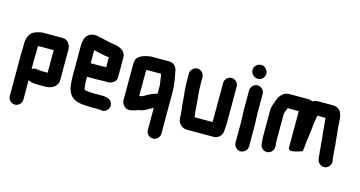

<svg xmlns="http://www.w3.org/2000/svg" viewBox="-92 -1109 3276 1748"><g transform="rotate(15 1546.0 -235.0)"><path d="M269 0H348C405 -3 456 -36 456 -93V-382C456 -427 426 -469 379 -469H193C171 -468 153 -463 137 -458L121 -452C91 -442 68 -414 60 -382C55 -368 52 -353 52 -337V-285C52 -272 50 -239 50 -226V166C50 200 80 230 114 230C148 230 178 200 178 166V-18C200 -5 235 0 269 0ZM180 -286V-337C185 -339 190 -341 196 -341H328V-128H263C231 -133 204 -141 178 -123V-226C178 -239 180 -274 180 -286Z M768 -313H684V-437C698 -433 715 -428 730 -426C751 -422 774 -416 795 -412L813 -410L830 -407V-315C817 -315 783 -313 768 -313ZM780 73H873L880 75C918 86 950 58 958 30C969 -8 942 -41 913 -48C900 -51 888 -55 872 -55H774C766 -56 758 -57 749 -57H735C719 -59 690 -59 690 -77C687 -96 684 -119 684 -143V-185H768C783 -185 816 -187 830 -187H883C898 -186 914 -192 932 -204C950 -216 958 -234 958 -257V-441C956 -503 904 -524 849 -534L831 -536C812 -538 797 -543 778 -547C753 -551 728 -560 704 -563C687 -568 674 -571 655 -571C611 -571 576 -543 566 -509C561 -494 556 -468 556 -449V-142C556 -114 560 -84 563 -60C564 -42 574 -19 581 -5C607 50 669 71 750 71C759 71 770 73 780 73Z M1344 -282V-202C1321 -198 1303 -189 1282 -181C1269 -174 1251 -164 1238 -157C1230 -153 1219 -143 1208 -143C1205 -142 1203 -142 1201 -141C1200 -141 1196 -140 1188 -139V-382C1189 -382 1189 -382 1189 -383C1194 -384 1200 -385 1205 -386H1328C1329 -384 1329 -382 1329 -380C1336 -350 1338 -316 1344 -282ZM1408 203C1443 203 1472 174 1472 139V-259C1472 -326 1458 -382 1448 -439C1445 -478 1414 -514 1373 -514H1207C1197 -514 1187 -513 1178 -511C1146 -505 1118 -498 1096 -482C1068 -463 1060 -441 1060 -401V-64C1060 -39 1074 -21 1091 -6C1122 21 1170 3 1204 -10C1208 -11 1216 -15 1220 -15C1272 -20 1302 -51 1344 -68V139C1344 174 1373 203 1408 203Z M2019 -39C2019 -63 2024 -90 2023 -118V-452C2023 -486 1993 -516 1959 -516C1925 -516 1895 -486 1895 -452V-116C1895 -107 1895 -98 1894 -90C1894 -85 1894 -83 1893 -83H1725C1725 -89 1725 -95 1724 -100C1718 -128 1716 -163 1714 -193L1712 -221C1709 -264 1701 -314 1701 -360C1700 -369 1700 -377 1700 -386V-454C1700 -488 1670 -518 1636 -518C1602 -518 1572 -488 1572 -454V-386C1572 -352 1575 -317 1577 -284C1579 -266 1584 -231 1584 -213C1585 -191 1588 -178 1589 -153C1591 -123 1598 -99 1598 -70V-56C1598 -17 1606 3 1631 25C1648 38 1667 45 1688 45H1939C1985 45 2019 6 2019 -39Z M2141 -448V-265C2141 -217 2147 -168 2145 -122V45C2145 79 2175 109 2209 109C2243 109 2273 79 2273 45V-122C2275 -169 2269 -217 2269 -265V-448C2269 -482 2239 -512 2205 -512C2171 -512 2141 -482 2141 -448ZM2190 -570C2225 -570 2254 -599 2254 -634C2254 -654 2245 -669 2232 -682C2194 -722 2123 -692 2123 -637C2123 -600 2153 -570 2190 -570Z M2377 -22V-11C2377 24 2406 53 2441 53C2476 53 2505 24 2505 -11V-18C2505 -26 2504 -34 2503 -42C2503 -46 2502 -51 2501 -57V-317C2501 -333 2508 -342 2512 -356C2516 -364 2521 -374 2521 -382H2627V-36C2627 -19 2642 -12 2661 -14C2695 -17 2730 -30 2756 -39C2758 -59 2763 -77 2764 -97C2764 -142 2777 -183 2779 -227C2781 -248 2786 -269 2786 -289C2789 -325 2797 -354 2801 -386H2878C2879 -384 2879 -382 2879 -379C2880 -370 2880 -361 2881 -353C2886 -317 2888 -274 2891 -238C2893 -223 2898 -200 2898 -181L2900 -149C2903 -127 2906 -104 2906 -82C2907 -73 2908 -65 2909 -58C2909 -55 2909 -53 2910 -51V-41C2910 -32 2911 -22 2914 -11L2916 0C2920 17 2930 30 2945 40C2994 72 3054 26 3041 -28L3039 -38C3038 -40 3038 -42 3038 -43C3038 -48 3038 -53 3037 -58C3037 -68 3034 -78 3034 -88C3034 -95 3033 -103 3032 -110C3032 -117 3032 -124 3031 -133C3027 -164 3027 -195 3022 -226C3017 -262 3016 -298 3011 -335C3007 -395 3009 -465 2973 -494C2954 -509 2939 -514 2910 -514H2779C2755 -514 2738 -509 2721 -499C2708 -506 2695 -510 2682 -510H2521C2483 -512 2458 -504 2438 -483C2423 -470 2410 -452 2403 -432L2397 -414C2396 -411 2395 -407 2393 -402C2383 -378 2373 -350 2373 -317V-73C2373 -54 2375 -36 2377 -22Z"/></g></svg>

Font: Electronic
Style: SuThk
Weight: 900
Version: Version 1.011